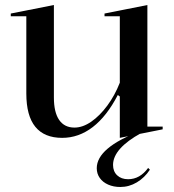

<svg xmlns="http://www.w3.org/2000/svg" viewBox="-20 -535 696 766"><path d="M228 15Q157 15 121 -29Q85 -73 85 -162V-470H23V-481L195 -515V-146Q195 -87 216 -56.5Q237 -26 277 -26Q310 -26 344 -49.5Q378 -73 408 -113.5Q438 -154 458 -205V-470H397V-481L568 -515V-30H629V-19L458 15V-150L450 -156Q406 -71 350 -28Q294 15 228 15ZM543 -4Q488 26 459.5 58Q431 90 431 123Q431 149 447.5 164.5Q464 180 491 180Q515 180 535 168.5Q555 157 571 135L578 142Q557 174 526 192.5Q495 211 460 211Q433 211 411.5 201.5Q390 192 378 175Q366 158 366 136Q366 95 409.5 58Q453 21 536 -10Z"/></svg>

Font: Kalnia
Style: Regular
Weight: 400
Designer: Frida Medrano
Foundry: Frida Medrano
Version: Version 1.105